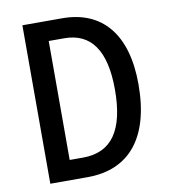

<svg xmlns="http://www.w3.org/2000/svg" viewBox="-81 -783 750 852"><g transform="rotate(-10 294.5 -357.0)"><path d="M539 -367C539 -593 436 -714 256 -714H77V0H245C433 0 539 -126 539 -367ZM432 -362C432 -181 371 -89 240 -89H180V-625H250C369 -625 432 -540 432 -362Z"/></g></svg>

Font: Noto Sans Devanagari Condensed Medium
Style: Regular
Weight: 500
Width: 3
Designer: Jelle Bosma - Monotype Design Team
Foundry: Monotype Imaging Inc.
Version: Version 2.004